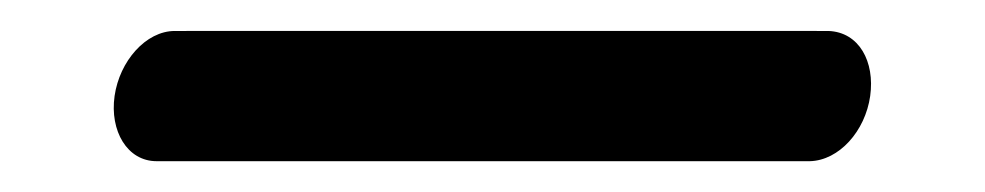

<svg xmlns="http://www.w3.org/2000/svg" viewBox="-20 -371 636 124"><path d="M503.1 -266.9C521.9 -267.4 538.8 -286.3 542 -309C545.1 -331.1 534.9 -350.3 515 -351C514.6 -351.1 93 -351 92.9 -351C74.2 -351 57.2 -331.5 54 -309C50.8 -286.4 62.2 -266.9 81.1 -266.9Z"/></svg>

Font: Hi.
Style: Bold
Weight: 400
Designer: Mew Too, Robert Jablonski
Foundry: Cannot Into Space Fonts
Version: Version 1.996